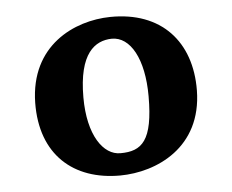

<svg xmlns="http://www.w3.org/2000/svg" viewBox="-39 -822 613 507"><g transform="rotate(-5 267.5 -568.5)"><path d="M260.3 -358.4C356.9 -358.9 479.5 -413.6 481.4 -564.5C482.9 -694.3 405.3 -779.8 270 -777.8C174.8 -776.4 55.7 -721.2 53.2 -569.3C51.3 -431.2 136.7 -357.9 260.3 -358.4ZM266.1 -417C220.7 -416.5 181.2 -471.7 181.2 -572.3C181.2 -689.5 224.6 -719.2 269 -720.2C318.4 -720.7 353 -659.7 353 -560.5C353 -442.4 322.8 -417 266.1 -417Z"/></g></svg>

Font: Merriweather
Style: Bold
Weight: 700
Designer: Eben Sorkin ( eben@eyebytes.com )
Foundry: Sorkin Type Co.
Version: Version 1.003